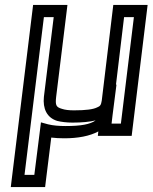

<svg xmlns="http://www.w3.org/2000/svg" viewBox="-20 -529 622 783"><path d="M520 0 579 -484 582 -509H557H467H442L439 -484L395 -119C392 -101 389 -96 376 -91C360 -83 330 -79 282 -79C260 -79 245 -81 233 -85C209 -92 205 -99 209 -134L252 -484L255 -509H230H140H115L112 -484L27 209L24 234H49H139H164L167 209L189 32C205 34 223 35 242 35C298 35 346 26 381 7L379 25H404H492H517L520 0ZM370 -38C348 -22 310 -15 248 -15C220 -15 197 -17 176 -22L147 -30L143 2L120 184H80L159 -459H199L159 -134C154 -86 171 -49 213 -36C229 -32 251 -29 276 -29C313 -29 346 -32 370 -38ZM473 -25H435L439 -59L455 -184H453L486 -459H526L473 -25Z"/></svg>

Font: Gamestation Text Outline
Style: Italic
Weight: 400
Designer: Jonas Hecksher
Foundry: Jonas Hecksher, Playtypeª, e-types AS
Version: Version 1.003